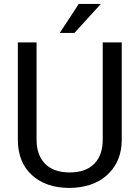

<svg xmlns="http://www.w3.org/2000/svg" viewBox="-20 -921 688 951"><path d="M583 -710.9H488.8V-229C488.8 -177.6 474.7 -137.7 446.5 -109.4C418.4 -81.1 377.8 -66.9 324.7 -66.9C272.3 -66.9 231.9 -81.1 203.6 -109.6C175.3 -138.1 161.1 -178.1 161.1 -229.5V-710.9H68.4V-226.6C69 -153 92.4 -95.2 138.7 -53.2C184.9 -11.2 246.9 9.8 324.7 9.8L349.6 8.8C421.2 3.6 477.9 -20.3 519.8 -63C561.6 -105.6 582.7 -160.5 583 -227.5ZM370.1 -901.4 275.9 -757.8H348.6L479.5 -901.4Z"/></svg>

Font: Roboto1
Style: rg
Weight: 400
Designer: Google
Version: Version 2.137; 2017